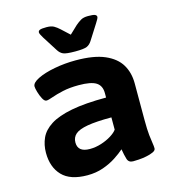

<svg xmlns="http://www.w3.org/2000/svg" viewBox="-108 -808 821 907"><g transform="rotate(-15 302.5 -355.0)"><path d="M209 8Q125 8 85.5 -33.5Q46 -75 46 -145Q46 -184 61 -217Q76 -250 113.5 -274Q151 -298 218 -311Q285 -324 388 -324V-346Q388 -382 363 -398Q338 -414 278 -414Q233 -414 199.5 -406.5Q166 -399 144 -391Q122 -383 113 -383Q103 -383 94.5 -399Q86 -415 80.5 -434Q75 -453 75 -462Q75 -480 107.5 -496Q140 -512 190.5 -521.5Q241 -531 294 -531Q383 -531 436 -508Q489 -485 512.5 -445.5Q536 -406 536 -354V-175Q536 -127 539 -100Q542 -73 544.5 -58.5Q547 -44 547 -33Q547 -23 533 -16.5Q519 -10 499 -6Q479 -2 460.5 -1Q442 0 434 0Q412 0 406 -19.5Q400 -39 395 -69Q377 -53 349.5 -35Q322 -17 286.5 -4.5Q251 8 209 8ZM252 -109Q280 -109 308 -118Q336 -127 357.5 -140.5Q379 -154 388 -167V-227Q313 -227 270.5 -219.5Q228 -212 210.5 -196.5Q193 -181 193 -156Q193 -109 252 -109ZM405 -718Q429 -718 438 -714.5Q447 -711 447 -703Q447 -696 433 -675L386 -601Q376 -585 361.5 -578.5Q347 -572 304 -572Q260 -572 245.5 -578.5Q231 -585 221 -601L174 -675Q161 -696 161 -703Q161 -711 169.5 -714.5Q178 -718 202 -718Q225 -718 238 -710.5Q251 -703 264 -691L304 -654L343 -691Q357 -703 370 -710.5Q383 -718 405 -718Z"/></g></svg>

Font: Asap Semi Expanded
Style: Bold
Weight: 700
Width: 6
Designer: Pablo Cosgaya
Foundry: Omnibus-Type
Version: Version 3.001; ttfautohint (v1.8.4.7-5d5b)